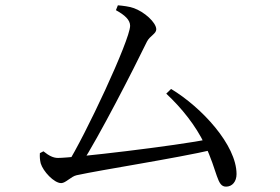

<svg xmlns="http://www.w3.org/2000/svg" viewBox="-20 -714 1040 713"><path d="M228.3 -102.4H280.6C348.9 -208.6 474.8 -454.7 525.7 -559.5C536.7 -581.2 560.3 -588.4 560.3 -605.1C560.3 -630.2 515.5 -671 475.3 -684.3C459.8 -689.8 437 -692.7 417.7 -694.3L410.5 -676.2C443.5 -658.1 463.2 -640 463.2 -618.3C463.2 -565.8 295.1 -207.4 228.3 -102.4ZM207.3 -34C223.9 -34 243.9 -58.9 264.6 -63.3C359.8 -84 631.3 -125.7 773.5 -158.6L765.1 -198.7C627.9 -171.4 251.9 -127.5 195.3 -127.5C177.6 -127.5 161.5 -135.8 141.3 -152.1L128.1 -145.3C127.3 -131.8 128 -120.8 131.2 -107.3C139.9 -78 180.5 -34 207.3 -34ZM819.5 -20.9C842.5 -20.9 858.4 -39.8 858.4 -67.5C858.4 -175.2 729.3 -315.1 615.3 -383.7L597.4 -366.2C655.4 -311.9 706.3 -248.2 739.9 -178.7C789.7 -74 784.4 -20.9 819.5 -20.9Z"/></svg>

Font: Source Han Serif CN VF
Style: Regular
Weight: 250
Designer: Ryoko NISHIZUKA 西塚涼子 (kana & ideographs); Frank Grießhammer (Latin, Greek & Cyrillic); Wenlong ZHANG 张文龙 (bopomofo); San
Foundry: Adobe
Version: Version 2.002;hotconv 1.1.0;makeotfexe 2.6.0